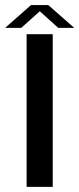

<svg xmlns="http://www.w3.org/2000/svg" viewBox="-51 -726 308 746"><path d="M52.4 0H153.9V-593H52.4ZM-31 -617.8H31.6L103.6 -682.2L175.3 -617.8H237.3L136.5 -706.4H69.6Z"/></svg>

Font: Anybody Thin
Style: Regular
Weight: 100
Designer: Tyler Finck
Foundry: Etcetera Type Company
Version: Version 1.114;gftools[0.9.25]